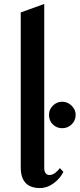

<svg xmlns="http://www.w3.org/2000/svg" viewBox="-20 -945 403 972"><path d="M204 -92Q204 -79 210.5 -69Q217 -59 231 -59Q245 -59 259.5 -70Q274 -81 283 -94L301 -75Q284 -41 251.5 -17Q219 7 182 7Q85 7 85 -98V-882L204 -925ZM295 -430Q268 -430 248 -410.5Q228 -391 228 -364Q228 -334 247.5 -315Q267 -296 295 -296Q323 -296 343 -315.5Q363 -335 363 -364Q363 -390 342.5 -410Q322 -430 295 -430Z"/></svg>

Font: Amita
Style: Bold
Weight: 700
Designer: Eduardo Rodriguez Tunni, Modular Infotech, Brian J. Bonislawsky
Foundry: Eduardo Rodriguez Tunni, Modular Infotech, Brian J. Bonislawsky
Version: Version 1.003